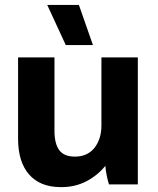

<svg xmlns="http://www.w3.org/2000/svg" viewBox="-20 -755 647 786"><path d="M228.4 11H232.4Q287 11 332.8 -12.5Q378.6 -36 411.2 -76Q412.6 -58.4 416.9 -36.5Q421.2 -14.6 426.2 0H544.2V-520H395.2V-240.8Q395.2 -212.2 387.4 -188.8Q379.6 -165.4 365.8 -148.6Q352 -131.8 332.4 -122.9Q312.8 -114 288.6 -114H285.4Q242.2 -114 222.6 -140.3Q203 -166.6 203 -219.8V-520H54V-187Q54 -92 99.3 -40.5Q144.6 11 228.4 11ZM249.2 -570.6H360.4L303 -734.8H173.4Z"/></svg>

Font: Fixel Variable
Style: Regular
Weight: 100
Width: 3
Designer: AlfaBravo + MacPaw
Foundry: Kyrylo Tkachov, Marchela Mozhyna, Serhii Makarenko, Maria Weinstein, Zakhar Kryvoshyya
Version: Version 1.211